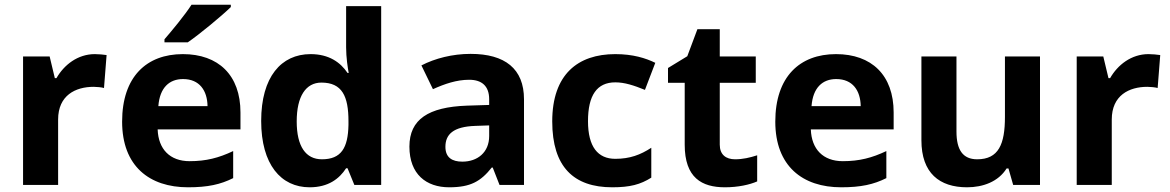

<svg xmlns="http://www.w3.org/2000/svg" viewBox="-20 -786 4972 816"><path d="M383 -556C310 -556 252 -510 220 -454H213L191 -546H78V0H227V-278C227 -381 301 -417 378 -417C391 -417 412 -415 422 -412L433 -552C421 -554 398 -556 383 -556Z M961 -756V-766H794C765 -721 711 -656 679 -619V-606H778C829 -641 923 -719 961 -756ZM757 -556C603 -556 499 -460 499 -269C499 -80 615 10 779 10C863 10 917 -2 971 -29V-144C910 -115 856 -101 786 -101C702 -101 653 -152 650 -236H1002V-308C1002 -467 908 -556 757 -556ZM758 -450C828 -450 861 -401 862 -335H653C659 -414 700 -450 758 -450Z M1296 10C1375 10 1422 -26 1451 -71H1457L1486 0H1600V-760H1451V-585C1451 -542 1458 -497 1462 -476H1457C1427 -521 1378 -556 1300 -556C1175 -556 1090 -459 1090 -272C1090 -87 1174 10 1296 10ZM1348 -109C1280 -109 1241 -163 1241 -270C1241 -377 1280 -435 1346 -435C1434 -435 1461 -377 1461 -271V-255C1459 -157 1430 -109 1348 -109Z M1980 -557C1903 -557 1829 -538 1771 -508L1820 -407C1871 -430 1921 -447 1974 -447C2027 -447 2059 -421 2059 -364V-340L1964 -337C1801 -331 1720 -279 1720 -163C1720 -45 1792 10 1889 10C1980 10 2023 -15 2070 -74H2074L2103 0H2207V-364C2207 -494 2126 -557 1980 -557ZM2001 -251 2059 -253V-208C2059 -138 2009 -99 1945 -99C1902 -99 1873 -116 1873 -162C1873 -214 1905 -248 2001 -251Z M2582 10C2658 10 2702 -2 2748 -31V-158C2702 -128 2657 -111 2595 -111C2521 -111 2479 -162 2479 -271C2479 -381 2517 -436 2595 -436C2635 -436 2674 -423 2721 -404L2765 -519C2724 -539 2670 -556 2595 -556C2436 -556 2327 -470 2327 -270C2327 -76 2419 10 2582 10Z M3104 -109C3065 -109 3039 -129 3039 -171V-434H3192V-546H3039V-662H2944L2901 -547L2819 -497V-434H2890V-171C2890 -30 2963 10 3061 10C3117 10 3166 -1 3198 -15V-126C3167 -116 3137 -109 3104 -109Z M3533 -556C3379 -556 3275 -460 3275 -269C3275 -80 3391 10 3555 10C3639 10 3693 -2 3747 -29V-144C3686 -115 3632 -101 3562 -101C3478 -101 3429 -152 3426 -236H3778V-308C3778 -467 3684 -556 3533 -556ZM3534 -450C3604 -450 3637 -401 3638 -335H3429C3435 -414 3476 -450 3534 -450Z M4400 -546H4251V-289C4251 -173 4224 -109 4133 -109C4072 -109 4045 -149 4045 -227V-546H3896V-190C3896 -50 3973 10 4090 10C4158 10 4223 -14 4258 -70H4266L4286 0H4400Z M4861 -556C4788 -556 4730 -510 4698 -454H4691L4669 -546H4556V0H4705V-278C4705 -381 4779 -417 4856 -417C4869 -417 4890 -415 4900 -412L4911 -552C4899 -554 4876 -556 4861 -556Z"/></svg>

Font: Noto Sans Adlam
Style: Bold
Weight: 700
Designer: Mark Jamra, Neil Patel
Foundry: JamraPatel LLC
Version: Version 3.001